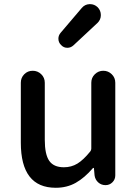

<svg xmlns="http://www.w3.org/2000/svg" viewBox="-20 -890 659 923"><path d="M248 12.7Q80.1 12.7 80.1 -204.1V-492.2Q80.1 -516.6 96.7 -533.2Q113.3 -549.8 137.2 -549.8Q161.1 -549.8 178.2 -533.2Q195.3 -516.6 195.3 -492.2V-217.8Q195.3 -147.5 216.8 -116.7Q238.3 -85.9 287.1 -85.9Q323.2 -85.9 352.1 -103.5Q380.9 -121.1 414.1 -162.1Q418.9 -168 418.9 -175.8V-492.2Q418.9 -516.6 436 -533.2Q453.1 -549.8 476.6 -549.8Q500 -549.8 517.1 -533.2Q534.2 -516.6 534.2 -492.2V-46.9Q534.2 -27.3 520.5 -13.7Q506.8 0 487.3 0Q466.8 0 452.1 -13.2Q437.5 -26.4 434.6 -46.9L431.6 -81.1Q430.7 -83 429.2 -83Q427.7 -83 426.8 -82Q386.7 -35.2 344.2 -11.2Q301.8 12.7 248 12.7ZM333 -671.9Q320.3 -660.2 303.7 -660.2Q303.7 -660.2 303.7 -660.2Q286.1 -660.2 274.4 -672.9Q260.7 -685.5 260.7 -704.1Q260.7 -719.7 271.5 -732.4L373 -851.6Q387.7 -869.1 410.2 -870.1Q412.1 -870.1 413.1 -870.1Q433.6 -870.1 449.2 -855.5Q464.8 -839.8 464.8 -817.4Q464.8 -794.9 448.2 -779.3Z"/></svg>

Font: Gen Jyuu Gothic Medium
Style: Regular
Weight: 500
Designer: [Source Han Sans]
Ryoko NISHIZUKA  (kana & ideographs); Paul D. Hunt (Latin, Greek & Cyrillic); Wenlong ZHANG  (bopomofo
Version: Version 1.002.20150607